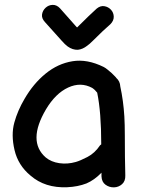

<svg xmlns="http://www.w3.org/2000/svg" viewBox="-20 -786 606 806"><path d="M343 -16Q376 -30 406 -61V-46Q407 -22 423 -10.5Q439 1 458.5 0.5Q478 0 492.5 -13Q507 -26 506 -50Q505 -82 504.5 -127.5Q504 -173 504 -218.5Q504 -264 502 -297Q498 -363 485 -423Q484 -445 468 -459Q468 -460 462 -466L449 -479Q442 -485 432.5 -493Q423 -501 415 -505Q346 -539 284.5 -529Q223 -519 171.5 -477Q120 -435 83 -371Q54 -322 40 -271Q26 -220 41 -156Q56 -92 108 -49Q169 4 262 0Q307 -2 343 -16ZM298 -106Q263 -96 229 -101Q195 -106 172 -125Q94 -193 173 -327Q213 -394 266 -418.5Q319 -443 367 -417Q379 -409 388 -397Q405 -315 405 -180Q402 -178 400 -176Q378 -143 347 -127Q316 -111 298 -106ZM307 -577Q327 -579 346 -594Q355 -600 371 -616Q416 -661 443 -684Q458 -699 457.5 -716Q457 -733 446 -745Q435 -757 418.5 -760Q402 -763 386 -750Q357 -724 310 -677L304 -671L302 -672L232 -751Q218 -766 201 -765.5Q184 -765 171.5 -753.5Q159 -742 156.5 -725.5Q154 -709 169 -693L239 -615Q253 -599 264 -591Q285 -576 307 -577Z"/></svg>

Font: Balsamiq Sans
Style: Regular
Weight: 400
Designer: Michael Angeles
Foundry: Balsamiq SRL
Version: Version 1.020; ttfautohint (v1.8.4.7-5d5b);gftools[0.9.26]